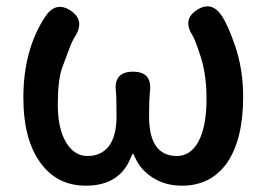

<svg xmlns="http://www.w3.org/2000/svg" viewBox="-20 -575 844 608"><path d="M252 13Q162 13 110 -57Q54 -131 54 -266Q54 -417 123 -522Q156 -572 203 -542Q250 -511 218 -460Q209 -447 198 -417Q187 -389 177 -361Q163 -321 163 -244.5Q163 -168 189 -124.5Q215 -81 257 -81Q299 -81 323 -110Q349 -142 349 -207Q349 -268 347 -286Q340 -348 401 -348Q462 -348 455 -286Q452 -259 452 -207Q452 -81 540 -81Q583 -81 608 -126Q634 -174 634 -262Q634 -339 615 -397Q597 -452 590 -462Q557 -513 603 -543Q650 -574 683 -524Q703 -493 724 -431Q750 -356 750 -269Q750 -132 698 -58Q647 13 556 13Q505 13 466 -11Q424 -37 407 -78Q403 -88 401 -88Q399 -88 395 -78Q360 13 252 13Z"/></svg>

Font: Resource Han Rounded CN Medium
Style: Regular
Weight: 500
Designer: Cyano Hao (round all glyphs); Ryoko NISHIZUKA 西塚涼子 (kana, bopomofo & ideographs); Paul D. Hunt (Latin, Greek & Cyrillic)
Foundry: Cyano Hao
Version: 0.990